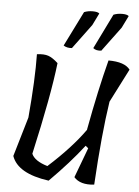

<svg xmlns="http://www.w3.org/2000/svg" viewBox="-54 -796 608 839"><g transform="rotate(5 250.5 -376.5)"><path d="M339 -236V-238Q372 -416 406 -546Q477 -546 501 -514L426 -367Q404 -224 391 0Q330 7 302 -25L351 -156L339 -166Q279 -88 191 0Q54 -19 28 -94L79 -267Q94 -437 92 -546Q123 -550 142 -543.5Q161 -537 185 -515Q169 -373 110 -111Q123 -80 180 -63Q280 -153 339 -236ZM348 -747 322 -694 242 -586Q220 -584 205 -594L281 -747Q298 -754 319 -754Q340 -754 348 -747ZM477 -747 451 -694 371 -586Q348 -583 335 -594L410 -747Q427 -754 448 -754Q469 -754 477 -747Z"/></g></svg>

Font: Tillana
Style: Regular
Weight: 400
Designer: Lipi Raval (Devanagari, Latin), Jonny Pinhorn (Latin)
Foundry: Indian Type Foundry
Version: Version 2.002;PS 1.0;hotconv 1.0.79;makeotf.lib2.5.61930; tt